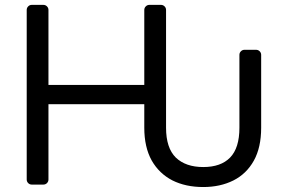

<svg xmlns="http://www.w3.org/2000/svg" viewBox="-20 -747 1154 777"><path d="M677.6 -17Q623.9 -44.7 593.8 -97.7Q563.9 -151.6 563.9 -230.1V-325.3H176.1V-20.6Q176.1 -12.1 170.1 -6Q164.1 0 155.2 0H108.7Q100.1 0 94.1 -6Q88.1 -12.1 88.1 -20.6V-706.7Q88.1 -715.2 94.1 -721.2Q100.1 -727.3 108.7 -727.3H155.2Q164.1 -727.3 170.1 -721.2Q176.1 -715.2 176.1 -706.7V-403.4H563.9V-706.7Q563.9 -715.2 570 -721.2Q576 -727.3 584.5 -727.3H631Q639.9 -727.3 646 -721.2Q652 -715.2 652 -706.7V-230.1Q652 -148.4 691.4 -109.4Q731.5 -71 802.6 -71Q873.9 -71 911.2 -109.4Q948.9 -148.1 948.9 -230.1V-524.9Q948.9 -533.4 954.9 -539.4Q960.9 -545.5 969.5 -545.5H1016Q1024.9 -545.5 1030.9 -539.4Q1036.9 -533.4 1036.9 -524.9V-230.1Q1036.9 -149.9 1007.1 -96.6Q977.3 -43.3 924.4 -16.7Q871.1 9.9 802.6 9.9Q731.2 9.9 677.6 -17Z"/></svg>

Font: DeltaSans
Style: Regular
Weight: 400
Designer: Rasmus Andersson
Foundry: rsms
Version: Version 3.012